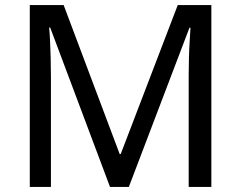

<svg xmlns="http://www.w3.org/2000/svg" viewBox="-20 -734 947 754"><path d="M412 0 177 -626H173Q175 -606 176.5 -575Q178 -544 179 -507.5Q180 -471 180 -433V0H97V-714H230L450 -129H454L678 -714H810V0H721V-439Q721 -474 722 -508.5Q723 -543 725 -573.5Q727 -604 728 -625H724L486 0Z"/></svg>

Font: Noto Sans Gurmukhi
Style: Regular
Weight: 400
Designer: Jelle Bosma - Monotype Design Team
Foundry: Monotype Imaging Inc.
Version: Version 2.003